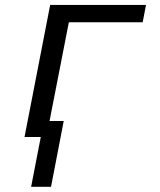

<svg xmlns="http://www.w3.org/2000/svg" viewBox="-20 -548 640 768"><path d="M564 -528.3 550.8 -459H255.4L178.2 -64H234.9L184.1 199.2H104.5L143.1 0H78.1L180.7 -528.3Z"/></svg>

Font: Liberation Mono
Style: Italic
Weight: 400
Italic angle: -12°
Monospace: yes
Designer: Steve Matteson
Foundry: Ascender Corporation
Version: Version 2.1.5